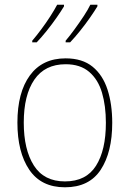

<svg xmlns="http://www.w3.org/2000/svg" viewBox="-20 -786 552 816"><path d="M457 -264Q457 -139 408 -64.5Q359 10 256 10Q155 10 104.5 -64.5Q54 -139 54 -265Q54 -393 107 -465.5Q160 -538 259 -538Q330 -538 373.5 -502.5Q417 -467 437 -405Q457 -343 457 -264ZM81 -265Q81 -150 124 -82.5Q167 -15 256 -15Q346 -15 388 -81.5Q430 -148 430 -264Q430 -336 413.5 -392Q397 -448 359 -480.5Q321 -513 259 -513Q171 -513 126 -447.5Q81 -382 81 -265ZM394 -759Q382 -739 362.5 -711Q343 -683 320.5 -655Q298 -627 278 -606H259V-613Q276 -633 296.5 -661Q317 -689 335.5 -717Q354 -745 364 -766H394ZM252 -759Q240 -739 220.5 -711Q201 -683 178.5 -655Q156 -627 136 -606H117V-613Q135 -634 155.5 -661.5Q176 -689 194 -717Q212 -745 223 -766H252Z"/></svg>

Font: Noto Sans Tamil SemiCondensed Thin
Style: Regular
Weight: 100
Width: 4
Designer: Jelle Bosma - Monotype Design Team
Foundry: Monotype Imaging Inc.
Version: Version 2.004; ttfautohint (v1.8.4.7-5d5b)